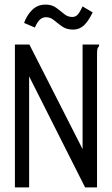

<svg xmlns="http://www.w3.org/2000/svg" viewBox="-20 -817 490 837"><path d="M45 -623H108L340 -167V-623H412V-616Q406 -610 404.5 -603Q403 -596 403 -579V0H351L107 -484V0H45ZM340 -789 384 -763Q365 -724 345.5 -706Q326 -688 299 -688Q270 -688 251 -701.5Q232 -715 216 -728.5Q200 -742 181 -742Q166 -742 154.5 -732Q143 -722 132 -697L85 -717Q97 -751 120.5 -774Q144 -797 179 -797Q206 -797 224.5 -783.5Q243 -770 259 -756.5Q275 -743 295 -743Q309 -743 318.5 -753Q328 -763 340 -789Z"/></svg>

Font: Inconsolata SemiCondensed
Style: Regular
Weight: 400
Width: 4
Monospace: yes
Designer: Raph Levien, Cyreal, Brenton Simpson
Foundry: Raph Levien, Cyreal, Google
Version: Version 3.001; ttfautohint (v1.8.2.53-6de2)